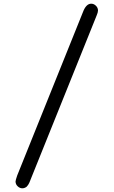

<svg xmlns="http://www.w3.org/2000/svg" viewBox="-20 -769 615 1038"><path d="M64 211.9Q64 206.1 73.2 179.2L428.2 -703.1Q445.3 -749 473.1 -749Q487.3 -749 498.5 -738Q509.8 -727.1 509.8 -711.9Q509.8 -702.1 502 -684.1L146 200.2Q146 201.2 142.6 209Q139.2 216.8 137.7 220.5Q136.2 224.1 132.1 230.5Q127.9 236.8 124.5 240Q121.1 243.2 114.5 246.1Q107.9 249 101.1 249Q86.9 249 75.4 238Q64 227.1 64 211.9Z"/></svg>

Font: CMU Concrete
Style: Bold
Weight: 700
Version: Version 0.7.0